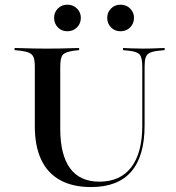

<svg xmlns="http://www.w3.org/2000/svg" viewBox="-20 -772 737 804"><path d="M125.8 -369.4V-492.7Q125.8 -517.7 121 -531Q116.1 -544.4 103.2 -550.4Q90.3 -556.5 65.3 -559.7L41.1 -562.1V-571Q56.5 -571 76.2 -570.2Q96 -569.4 119.4 -569Q142.7 -568.5 169.4 -568.5H179H187.9Q213.7 -568.5 236.3 -569Q258.9 -569.4 277.8 -570.2Q296.8 -571 311.3 -571V-562.1L289.5 -559.7Q254 -554.8 243.1 -542.7Q232.3 -530.6 232.3 -492.7V-369.4ZM361.3 11.3Q284.7 11.3 231.9 -17.7Q179 -46.8 152.4 -103.6Q125.8 -160.5 125.8 -243.5V-369.4H232.3V-233.1Q232.3 -123.4 273.4 -67.3Q314.5 -11.3 396 -11.3Q483.9 -11.3 529.8 -71.8Q575.8 -132.3 575.8 -246V-369.4H585.5V-246.8Q585.5 -117.7 529.4 -53.2Q473.4 11.3 361.3 11.3ZM575.8 -369.4V-492.7Q575.8 -530.6 564.9 -543.5Q554 -556.5 517.7 -559.7L495.2 -562.1V-571Q511.3 -570.2 533.1 -569.4Q554.8 -568.5 579.8 -568.5Q598.4 -568.5 614.5 -569Q630.6 -569.4 644.8 -570.2Q658.9 -571 669.4 -571V-562.1L646 -559.7Q620.2 -557.3 607.3 -550.8Q594.4 -544.4 589.9 -531Q585.5 -517.7 585.5 -492.7V-369.4ZM262.1 -641.1Q237.9 -641.1 222.2 -657.3Q206.5 -673.4 206.5 -697.6Q206.5 -720.2 222.2 -736.3Q237.9 -752.4 262.1 -752.4Q286.3 -752.4 302.4 -736.3Q318.5 -720.2 318.5 -697.6Q318.5 -673.4 302.4 -657.3Q286.3 -641.1 262.1 -641.1ZM484.7 -641.1Q460.5 -641.1 444.8 -657.3Q429 -673.4 429 -697.6Q429 -720.2 444.8 -736.3Q460.5 -752.4 484.7 -752.4Q508.9 -752.4 525 -736.3Q541.1 -720.2 541.1 -697.6Q541.1 -673.4 525 -657.3Q508.9 -641.1 484.7 -641.1Z"/></svg>

Font: Playfair 144pt SemiExpanded SemiBold
Style: Regular
Weight: 600
Width: 6
Designer: Claus Eggers Sørensen
Foundry: Claus Eggers Sørensen
Version: Version 2.203